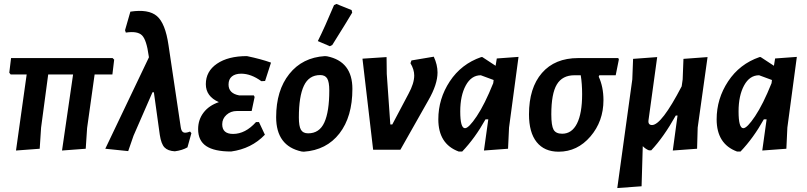

<svg xmlns="http://www.w3.org/2000/svg" viewBox="-20 -758 4084 972"><path d="M61 4 115 -381H34L27 -390L36 -464H550L558 -456L549 -381H459L421 -110L414 -5L294 4L350 -381H224L188 -112L181 -5Z M629 7 513 -5 734 -468 733 -474Q722 -556 699 -579Q676 -602 617 -593L613 -605L640 -699Q732 -713 774.5 -676.5Q817 -640 833 -530L895 -114Q898 -93 908.5 -88Q919 -83 942 -92L949 -84L929 -12Q903 3 865 8Q830 6 813 -11.5Q796 -29 789 -75L759 -291H752L656 -71Z M1150 9Q1065 9 1024 -18.5Q983 -46 983 -104Q983 -152 1010.5 -188Q1038 -224 1088 -241Q1022 -270 1022 -332Q1022 -397 1078.5 -435.5Q1135 -474 1230 -474Q1302 -459 1352 -441L1322 -348L1303 -347Q1251 -385 1201 -385Q1171 -385 1154 -371Q1137 -357 1137 -330Q1137 -285 1191 -275H1265L1269 -267L1254 -196H1179Q1148 -196 1126.5 -176.5Q1105 -157 1105 -129Q1105 -80 1160 -80Q1222 -80 1276 -140H1291L1321 -76Q1253 -5 1150 9Z M1671 -732 1683 -738 1760 -707 1763 -694Q1741 -656 1662 -530L1650 -524L1589 -550Q1624 -620 1671 -732ZM1625 -474 1636 -473Q1764 -447 1764 -308Q1764 -167 1698.5 -82.5Q1633 2 1518 10L1507 9Q1378 -19 1378 -165Q1378 -300 1444.5 -383.5Q1511 -467 1625 -474ZM1601 -378Q1544 -378 1518.5 -324Q1493 -270 1493 -163Q1493 -119 1503.5 -101Q1514 -83 1540 -83Q1597 -83 1622 -138Q1647 -193 1647 -300Q1647 -343 1636.5 -360.5Q1626 -378 1601 -378Z M2176 -471Q2195 -430 2195 -391Q2195 -331 2149 -251L2007 0H1869L1815 -461L1937 -469L1938 -384L1956 -128H1966L2048 -283Q2077 -336 2077 -376Q2077 -406 2058 -438L2063 -452Z M2302 9Q2199 -29 2199 -154Q2199 -258 2257 -346Q2315 -434 2416 -469H2422L2489 -425L2495 -462L2605 -470L2557 -112L2552 -5L2430 4L2452 -154H2438Q2385 -59 2320 9ZM2310 -194Q2310 -109 2334 -109Q2353 -109 2393.5 -169.5Q2434 -230 2477 -337L2479 -353L2414 -377Q2366 -377 2338 -325.5Q2310 -274 2310 -194Z M2808 10Q2736 10 2697 -38.5Q2658 -87 2658 -179Q2658 -313 2723.5 -388.5Q2789 -464 2907 -464H3110L3113 -457L3097 -377H3014L3011 -370Q3035 -318 3035 -251Q3035 -144 2969 -67Q2903 10 2808 10ZM2826 -81Q2875 -81 2901 -132.5Q2927 -184 2927 -281Q2927 -334 2920 -377H2888Q2827 -377 2799 -330.5Q2771 -284 2771 -179Q2771 -122 2782.5 -101.5Q2794 -81 2826 -81Z M3263 -149Q3260 -125 3281 -125Q3329 -125 3431 -321L3436 -356L3440 -460L3562 -469L3512 -112L3509 -5L3386 4L3410 -173H3401Q3340 -64 3277 3H3265Q3249 -3 3234 -18L3228 185L3105 194L3181 -356L3185 -460L3307 -469Z M3711 9Q3608 -29 3608 -154Q3608 -258 3666 -346Q3724 -434 3825 -469H3831L3898 -425L3904 -462L4014 -470L3966 -112L3961 -5L3839 4L3861 -154H3847Q3794 -59 3729 9ZM3719 -194Q3719 -109 3743 -109Q3762 -109 3802.5 -169.5Q3843 -230 3886 -337L3888 -353L3823 -377Q3775 -377 3747 -325.5Q3719 -274 3719 -194Z"/></svg>

Font: Alegreya Sans
Style: Bold Italic
Weight: 700
Italic angle: -7°
Designer: Juan Pablo del Peral
Foundry: Huerta Tipografica
Version: Version 2.007